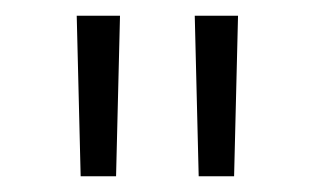

<svg xmlns="http://www.w3.org/2000/svg" viewBox="-20 -720 400 244"><path d="M82.5 -496 77.5 -700H132.5L127.5 -496ZM232.5 -496 227.5 -700H282.5L277.5 -496Z"/></svg>

Font: Geologica Cursive Thin
Style: Regular
Weight: 250
Designer: Sindre Bremnes, Frode Helland
Foundry: Monokrom Skriftforlag AS
Version: Version 1.010;gftools[0.9.28]